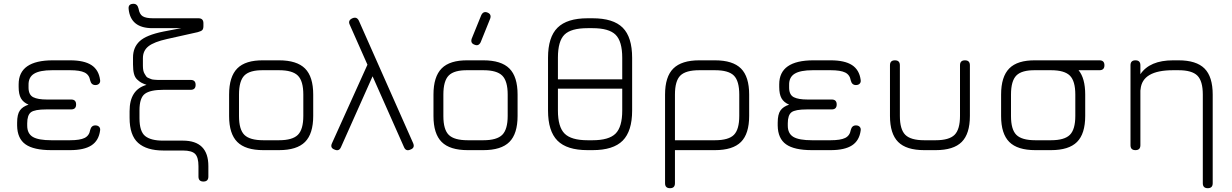

<svg xmlns="http://www.w3.org/2000/svg" viewBox="-20 -789 6477 1009"><path d="M70 -129V-144Q70 -188 84.5 -208.5Q99 -229 130 -239Q102 -251 90 -272.5Q78 -294 78 -332V-346Q78 -472 258 -472H348Q422 -472 460.5 -447Q499 -422 506 -369Q508 -357 501 -349.5Q494 -342 481 -342Q460 -342 454 -366Q449 -396 424.5 -408Q400 -420 348 -420H254Q189 -420 159 -401.5Q129 -383 130 -342V-326Q131 -290 155 -278Q179 -266 226 -266H354Q380 -266 380 -240Q380 -214 354 -214H224Q162 -214 142.5 -199Q123 -184 123 -141V-129Q123 -87 152.5 -69.5Q182 -52 250 -52H348Q400 -52 424.5 -64Q449 -76 454 -106Q460 -130 481 -130Q494 -130 501 -122.5Q508 -115 506 -103Q499 -50 460.5 -25Q422 0 348 0H250Q157 0 114 -30.5Q71 -61 70 -129Z M656 -742Q653 -769 682 -769Q702 -769 708 -744Q713 -714 730 -703.5Q747 -693 785 -693H1023Q1049 -693 1049 -667V-652Q1049 -638 1043.5 -631.5Q1038 -625 1019 -620L858 -584Q790 -569 760.5 -546Q731 -523 731 -483V-444Q731 -430 733 -419.5Q735 -409 740 -401Q745 -393 748.5 -387.5Q752 -382 761.5 -378.5Q771 -375 775 -373Q779 -371 792 -370Q805 -369 808.5 -369Q812 -369 827 -369Q842 -369 844 -369H982Q1008 -369 1008 -343Q1008 -317 982 -317H838Q770 -317 741.5 -296Q713 -275 713 -209V-168Q713 -98 743 -74Q773 -50 836 -50H941Q1075 -50 1075 84V139Q1075 165 1049 165Q1023 165 1023 139V84Q1023 38 1005.5 20Q988 2 941 2H839Q751 2 706 -38Q661 -78 661 -170V-205Q661 -318 750 -343Q731 -350 722 -355Q713 -360 701 -371Q689 -382 684 -401.5Q679 -421 679 -450V-487Q679 -540 714 -572.5Q749 -605 838 -623L932 -641H781Q666 -641 656 -742Z M1364 0Q1270 0 1227 -43Q1184 -86 1184 -179V-292Q1184 -386 1227 -429.5Q1270 -473 1364 -472H1446Q1540 -472 1583 -429Q1626 -386 1626 -292V-180Q1626 -86 1583 -43Q1540 0 1446 0ZM1236 -179Q1236 -108 1264.5 -80Q1293 -52 1364 -52H1446Q1517 -52 1545.5 -80.5Q1574 -109 1574 -180V-292Q1574 -363 1545.5 -391.5Q1517 -420 1446 -420H1364Q1293 -421 1264.5 -392.5Q1236 -364 1236 -292Z M1818 -659Q1807 -682 1832 -693Q1855 -703 1866 -680L2151 -37Q2162 -12 2137 -3Q2113 8 2103 -16L1938 -388L1772 -16Q1762 8 1738 -3Q1713 -12 1725 -37L1911 -449Z M2474 -554Q2451 -562 2459 -586L2509 -709Q2520 -732 2542 -723Q2564 -714 2556 -691L2506 -567Q2495 -545 2474 -554ZM2438 0Q2344 0 2301 -43Q2258 -86 2258 -179V-292Q2258 -386 2301 -429.5Q2344 -473 2438 -472H2520Q2614 -472 2657 -429Q2700 -386 2700 -292V-180Q2700 -86 2657 -43Q2614 0 2520 0ZM2310 -179Q2310 -108 2338.5 -80Q2367 -52 2438 -52H2520Q2591 -52 2619.5 -80.5Q2648 -109 2648 -180V-292Q2648 -363 2619.5 -391.5Q2591 -420 2520 -420H2438Q2367 -421 2338.5 -392.5Q2310 -364 2310 -292Z M3068 0Q2959 0 2909.5 -50Q2860 -100 2860 -208V-486Q2860 -594 2910 -643.5Q2960 -693 3068 -693H3094Q3203 -693 3252.5 -643.5Q3302 -594 3302 -485V-208Q3302 -100 3252.5 -50Q3203 0 3094 0ZM2912 -486V-372H3250V-485Q3250 -572 3215 -606.5Q3180 -641 3094 -641H3068Q2981 -641 2946.5 -607Q2912 -573 2912 -486ZM3068 -52H3094Q3180 -52 3215 -87Q3250 -122 3250 -208V-323H2912V-208Q2912 -122 2947 -87Q2982 -52 3068 -52Z M3475 174V-292Q3475 -386 3518.5 -429Q3562 -472 3655 -472H3737Q3831 -472 3874 -429Q3917 -386 3917 -292V-180Q3917 -86 3874 -43Q3831 0 3737 0H3527V174Q3527 200 3501 200Q3475 200 3475 174ZM3527 -52H3737Q3809 -52 3837 -80.5Q3865 -109 3865 -180V-292Q3865 -363 3837 -391.5Q3809 -420 3737 -420H3655Q3584 -420 3555.5 -392Q3527 -364 3527 -292Z M4067 -129V-144Q4067 -188 4081.5 -208.5Q4096 -229 4127 -239Q4099 -251 4087 -272.5Q4075 -294 4075 -332V-346Q4075 -472 4255 -472H4345Q4419 -472 4457.5 -447Q4496 -422 4503 -369Q4505 -357 4498 -349.5Q4491 -342 4478 -342Q4457 -342 4451 -366Q4446 -396 4421.5 -408Q4397 -420 4345 -420H4251Q4186 -420 4156 -401.5Q4126 -383 4127 -342V-326Q4128 -290 4152 -278Q4176 -266 4223 -266H4351Q4377 -266 4377 -240Q4377 -214 4351 -214H4221Q4159 -214 4139.5 -199Q4120 -184 4120 -141V-129Q4120 -87 4149.5 -69.5Q4179 -52 4247 -52H4345Q4397 -52 4421.5 -64Q4446 -76 4451 -106Q4457 -130 4478 -130Q4491 -130 4498 -122.5Q4505 -115 4503 -103Q4496 -50 4457.5 -25Q4419 0 4345 0H4247Q4154 0 4111 -30.5Q4068 -61 4067 -129Z M4657 -180V-446Q4657 -472 4683 -472Q4709 -472 4709 -446V-180Q4709 -109 4737.5 -80.5Q4766 -52 4837 -52H4897Q4968 -52 4996.5 -80.5Q5025 -109 5025 -180V-446Q5025 -472 5051 -472Q5077 -472 5077 -446V-180Q5077 -86 5034 -43Q4991 0 4897 0H4837Q4743 0 4700 -43Q4657 -86 4657 -180Z M5421 0Q5327 0 5284 -43Q5241 -86 5241 -179V-292Q5241 -386 5284 -429.5Q5327 -473 5421 -472H5758Q5784 -472 5784 -446Q5784 -420 5758 -420H5648Q5683 -378 5683 -292V-180Q5683 -86 5640 -43Q5597 0 5503 0ZM5293 -179Q5293 -108 5321.5 -80Q5350 -52 5421 -52H5503Q5574 -52 5602.5 -80.5Q5631 -109 5631 -180V-292Q5631 -363 5602.5 -391.5Q5574 -420 5503 -420H5421Q5350 -421 5321.5 -392.5Q5293 -364 5293 -292Z M5973 -26Q5973 0 5947 0Q5921 0 5921 -26V-446Q5921 -472 5947 -472Q5973 -472 5973 -446V-399Q6022 -472 6145 -472H6173Q6267 -472 6310 -429Q6353 -386 6353 -292V174Q6353 200 6327 200Q6301 200 6301 174V-292Q6301 -363 6272.5 -391.5Q6244 -420 6173 -420H6145Q5983 -420 5974 -320Q5974 -315 5973 -313Z"/></svg>

Font: Jura
Style: Regular
Weight: 400
Designer: Daniel Johnson, Alexei Vanyashin
Foundry: Daniel Johnson
Version: Version 5.103